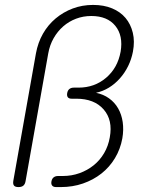

<svg xmlns="http://www.w3.org/2000/svg" viewBox="-20 -760 640 780"><path d="M84 -25Q82 -12 75 -6Q68 0 55 0Q42 0 37 -6Q32 -12 34 -25L126 -543Q134 -587 154.5 -623Q175 -659 206 -685Q237 -711 275.5 -725.5Q314 -740 358 -740Q402 -740 435.5 -726Q469 -712 490 -687Q511 -662 519.5 -627Q528 -592 520 -550Q514 -519 500.5 -491.5Q487 -464 467 -441.5Q447 -419 422.5 -404Q398 -389 370 -383Q400 -377 423 -360.5Q446 -344 460 -319.5Q474 -295 478.5 -264Q483 -233 477 -198Q469 -154 447 -117.5Q425 -81 392 -55Q359 -29 317 -14.5Q275 0 227 0H208Q197 0 192 -6Q187 -12 189 -23Q191 -34 198 -39.5Q205 -45 216 -45H235Q271 -45 303 -56.5Q335 -68 360.5 -88.5Q386 -109 403 -138Q420 -167 426 -202Q439 -272 401 -315.5Q363 -359 290 -359H271Q260 -359 255.5 -365Q251 -371 253 -382Q255 -393 262 -398.5Q269 -404 280 -404H299Q364 -404 411 -444Q458 -484 470 -550Q481 -615 448.5 -655Q416 -695 351 -695Q318 -695 289 -684Q260 -673 237 -653Q214 -633 198 -605Q182 -577 176 -543Z"/></svg>

Font: Maple Mono Thin
Style: Italic
Weight: 250
Italic angle: -10°
Monospace: yes
Designer: subframe7536
Version: Version 7.000